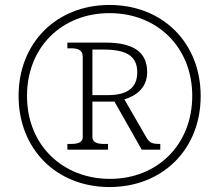

<svg xmlns="http://www.w3.org/2000/svg" viewBox="-20 -745 885 775"><path d="M422 10C636 10 790 -142 790 -357C790 -573 636 -725 422 -725C208 -725 55 -572 55 -358C55 -142 209 10 422 10ZM424 -23C235 -23 89 -157 89 -358C89 -554 229 -692 422 -692C616 -692 756 -553 756 -358C756 -162 616 -23 424 -23ZM252 -141H416V-164H402C376 -164 353 -168 353 -192V-335H442L552 -141H627V-164C594 -164 584 -168 571 -190L482 -344C529 -358 574 -390 574 -454C574 -533 521 -573 406 -573H252V-550H265C291 -550 314 -546 314 -515V-192C314 -168 291 -164 265 -164H252ZM415 -361H353V-545H397C489 -545 534 -520 534 -453C534 -393 497 -361 415 -361Z"/></svg>

Font: Noto Serif Gurmukhi ExtraLight
Style: Regular
Weight: 200
Designer: Vaibhav Singh and the Monotype Design Team
Foundry: Monotype Imaging Inc.
Version: Version 2.004